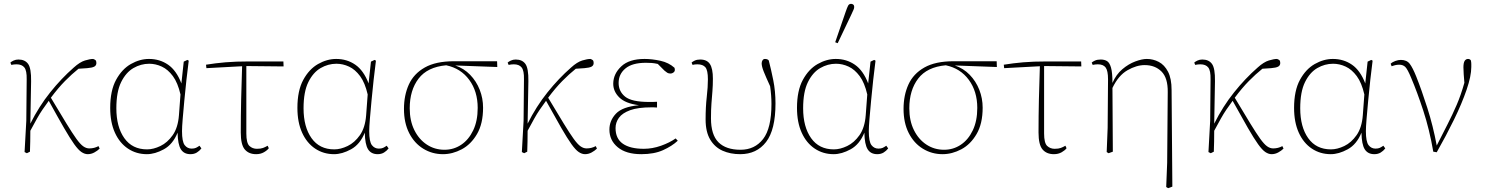

<svg xmlns="http://www.w3.org/2000/svg" viewBox="-20 -790 7743 1000"><path d="M120 8 108 2 117 -161 119 -377Q120 -422 107 -438.5Q94 -455 66 -455Q53 -455 39 -452L34 -464Q39 -469 50.5 -474.5Q62 -480 76 -480Q110 -480 126.5 -457Q143 -434 142 -367L138 -146Q183 -236 241.5 -309Q300 -382 364 -438Q396 -467 422.5 -475Q449 -483 465 -483Q472 -481 477 -477Q482 -473 482 -462Q482 -449 471 -443Q460 -437 434 -435L389 -432Q354 -404 318.5 -368Q283 -332 245 -281Q294 -199 325.5 -147.5Q357 -96 377.5 -67.5Q398 -39 413.5 -28Q429 -17 445 -17Q471 -17 493 -29L499 -16Q488 -5 471.5 4Q455 13 437 13Q421 13 404.5 2Q388 -9 366.5 -39Q345 -69 313.5 -123.5Q282 -178 234 -265Q215 -239 201 -218.5Q187 -198 173 -173Q159 -148 138 -109Q138 -81 137.5 -53.5Q137 -26 136 0Z M586 -226Q586 -129 627.5 -70.5Q669 -12 746 -12Q779 -12 815.5 -29.5Q852 -47 879.5 -86Q907 -125 912 -190L920 -298Q906 -359 880.5 -393.5Q855 -428 823 -443Q791 -458 757 -458Q714 -458 675 -435.5Q636 -413 611 -362.5Q586 -312 586 -226ZM745 13Q690 13 646.5 -16Q603 -45 578.5 -99Q554 -153 554 -228Q554 -318 584.5 -374Q615 -430 661.5 -456.5Q708 -483 756 -483Q812 -483 855.5 -453Q899 -423 925 -355V-358L937 -469L956 -478L963 -474Q957 -429 951 -374Q945 -319 940 -266Q935 -213 931.5 -170.5Q928 -128 928 -107Q928 -52 942 -34Q956 -16 978 -16Q992 -16 1000.5 -20Q1009 -24 1019 -31L1029 -17Q1019 -4 1005 4.5Q991 13 972 13Q938 13 922 -12.5Q906 -38 905 -99Q880 -38 833.5 -12.5Q787 13 745 13Z M1055 -435 1053 -453Q1102 -461 1154.5 -465.5Q1207 -470 1277 -470H1456L1457 -444L1263 -446V-95Q1263 -45 1279 -30Q1295 -15 1318 -15Q1338 -15 1350 -19.5Q1362 -24 1374 -31L1380 -18Q1372 -7 1354.5 3Q1337 13 1314 13Q1276 13 1255 -11.5Q1234 -36 1234 -100Q1234 -186 1236 -273Q1238 -360 1241 -445Z M1561 -226Q1561 -129 1602.5 -70.5Q1644 -12 1721 -12Q1754 -12 1790.5 -29.5Q1827 -47 1854.5 -86Q1882 -125 1887 -190L1895 -298Q1881 -359 1855.5 -393.5Q1830 -428 1798 -443Q1766 -458 1732 -458Q1689 -458 1650 -435.5Q1611 -413 1586 -362.5Q1561 -312 1561 -226ZM1720 13Q1665 13 1621.5 -16Q1578 -45 1553.5 -99Q1529 -153 1529 -228Q1529 -318 1559.5 -374Q1590 -430 1636.5 -456.5Q1683 -483 1731 -483Q1787 -483 1830.5 -453Q1874 -423 1900 -355V-358L1912 -469L1931 -478L1938 -474Q1932 -429 1926 -374Q1920 -319 1915 -266Q1910 -213 1906.5 -170.5Q1903 -128 1903 -107Q1903 -52 1917 -34Q1931 -16 1953 -16Q1967 -16 1975.5 -20Q1984 -24 1994 -31L2004 -17Q1994 -4 1980 4.5Q1966 13 1947 13Q1913 13 1897 -12.5Q1881 -38 1880 -99Q1855 -38 1808.5 -12.5Q1762 13 1720 13Z M2287 13Q2231 13 2184.5 -15.5Q2138 -44 2111 -97Q2084 -150 2084 -223Q2084 -294 2109.5 -350Q2135 -406 2192.5 -438.5Q2250 -471 2344 -471H2569L2570 -441L2351 -449Q2396 -434 2428.5 -400.5Q2461 -367 2478.5 -322.5Q2496 -278 2496 -229Q2496 -146 2464.5 -92Q2433 -38 2385 -12.5Q2337 13 2287 13ZM2114 -226Q2114 -161 2138 -112.5Q2162 -64 2203 -37Q2244 -10 2295 -10Q2343 -10 2382 -36Q2421 -62 2444.5 -111Q2468 -160 2468 -228Q2468 -314 2424 -374Q2380 -434 2304 -450Q2206 -441 2160 -380.5Q2114 -320 2114 -226Z M2710 8 2698 2 2707 -161 2709 -377Q2710 -422 2697 -438.5Q2684 -455 2656 -455Q2643 -455 2629 -452L2624 -464Q2629 -469 2640.5 -474.5Q2652 -480 2666 -480Q2700 -480 2716.5 -457Q2733 -434 2732 -367L2728 -146Q2773 -236 2831.5 -309Q2890 -382 2954 -438Q2986 -467 3012.5 -475Q3039 -483 3055 -483Q3062 -481 3067 -477Q3072 -473 3072 -462Q3072 -449 3061 -443Q3050 -437 3024 -435L2979 -432Q2944 -404 2908.5 -368Q2873 -332 2835 -281Q2884 -199 2915.5 -147.5Q2947 -96 2967.5 -67.5Q2988 -39 3003.5 -28Q3019 -17 3035 -17Q3061 -17 3083 -29L3089 -16Q3078 -5 3061.5 4Q3045 13 3027 13Q3011 13 2994.5 2Q2978 -9 2956.5 -39Q2935 -69 2903.5 -123.5Q2872 -178 2824 -265Q2805 -239 2791 -218.5Q2777 -198 2763 -173Q2749 -148 2728 -109Q2728 -81 2727.5 -53.5Q2727 -26 2726 0Z M3320 13Q3241 13 3197.5 -23Q3154 -59 3154 -115Q3154 -162 3188 -198Q3222 -234 3308 -242Q3237 -251 3205 -283Q3173 -315 3174 -356Q3175 -406 3216 -444.5Q3257 -483 3337 -483Q3376 -483 3419.5 -473.5Q3463 -464 3493 -437Q3498 -421 3489.5 -414Q3481 -407 3472 -407Q3462 -407 3455.5 -411Q3449 -415 3441 -422L3406 -457Q3388 -461 3374.5 -462Q3361 -463 3344 -463Q3273 -463 3237.5 -433.5Q3202 -404 3202 -358Q3202 -314 3236 -286.5Q3270 -259 3361 -259Q3369 -259 3378 -259Q3387 -259 3402 -260V-230Q3389 -231 3383.5 -231Q3378 -231 3374 -231Q3303 -231 3262 -216Q3221 -201 3203.5 -176.5Q3186 -152 3186 -123Q3186 -68 3224 -41.5Q3262 -15 3333 -15Q3378 -15 3423 -31Q3468 -47 3499 -69L3510 -57Q3480 -29 3433.5 -8Q3387 13 3320 13Z M3835 13Q3784 13 3743.5 -5Q3703 -23 3679 -63Q3655 -103 3655 -168Q3655 -233 3661 -285Q3667 -337 3667 -377Q3667 -424 3654 -439.5Q3641 -455 3612 -455Q3598 -455 3587 -452L3582 -464Q3587 -469 3598.5 -474.5Q3610 -480 3627 -480Q3662 -480 3677.5 -456.5Q3693 -433 3693 -380Q3693 -345 3690.5 -314.5Q3688 -284 3685.5 -251.5Q3683 -219 3683 -174Q3683 -88 3722 -49Q3761 -10 3837 -10Q3911 -10 3954.5 -66Q3998 -122 3998 -249Q3998 -293 3991 -341Q3969 -389 3958 -416.5Q3947 -444 3947 -460Q3947 -469 3951.5 -476Q3956 -483 3964 -483Q3978 -483 3984 -475Q3996 -429 4007.5 -372Q4019 -315 4019 -251Q4019 -114 3970 -50.5Q3921 13 3835 13Z M4163 -226Q4163 -129 4204.5 -70.5Q4246 -12 4323 -12Q4356 -12 4392.5 -29.5Q4429 -47 4456.5 -86Q4484 -125 4489 -190L4497 -298Q4483 -359 4457.5 -393.5Q4432 -428 4400 -443Q4368 -458 4334 -458Q4291 -458 4252 -435.5Q4213 -413 4188 -362.5Q4163 -312 4163 -226ZM4322 13Q4267 13 4223.5 -16Q4180 -45 4155.5 -99Q4131 -153 4131 -228Q4131 -318 4161.5 -374Q4192 -430 4238.5 -456.5Q4285 -483 4333 -483Q4389 -483 4432.5 -453Q4476 -423 4502 -355V-358L4514 -469L4533 -478L4540 -474Q4534 -429 4528 -374Q4522 -319 4517 -266Q4512 -213 4508.5 -170.5Q4505 -128 4505 -107Q4505 -52 4519 -34Q4533 -16 4555 -16Q4569 -16 4577.5 -20Q4586 -24 4596 -31L4606 -17Q4596 -4 4582 4.5Q4568 13 4549 13Q4515 13 4499 -12.5Q4483 -38 4482 -99Q4457 -38 4410.5 -12.5Q4364 13 4322 13ZM4330 -570 4385 -730Q4392 -750 4397 -760Q4402 -770 4413 -770Q4419 -770 4424 -766Q4429 -762 4429 -754Q4429 -747 4425.5 -739.5Q4422 -732 4413 -712L4343 -565Z M4889 13Q4833 13 4786.5 -15.5Q4740 -44 4713 -97Q4686 -150 4686 -223Q4686 -294 4711.5 -350Q4737 -406 4794.5 -438.5Q4852 -471 4946 -471H5171L5172 -441L4953 -449Q4998 -434 5030.5 -400.5Q5063 -367 5080.5 -322.5Q5098 -278 5098 -229Q5098 -146 5066.5 -92Q5035 -38 4987 -12.5Q4939 13 4889 13ZM4716 -226Q4716 -161 4740 -112.5Q4764 -64 4805 -37Q4846 -10 4897 -10Q4945 -10 4984 -36Q5023 -62 5046.5 -111Q5070 -160 5070 -228Q5070 -314 5026 -374Q4982 -434 4906 -450Q4808 -441 4762 -380.5Q4716 -320 4716 -226Z M5210 -435 5208 -453Q5257 -461 5309.5 -465.5Q5362 -470 5432 -470H5611L5612 -444L5418 -446V-95Q5418 -45 5434 -30Q5450 -15 5473 -15Q5493 -15 5505 -19.5Q5517 -24 5529 -31L5535 -18Q5527 -7 5509.5 3Q5492 13 5469 13Q5431 13 5410 -11.5Q5389 -36 5389 -100Q5389 -186 5391 -273Q5393 -360 5396 -445Z M6054 184 6059 58 6062 -310Q6063 -384 6029.5 -417.5Q5996 -451 5942 -451Q5899 -451 5852 -424Q5805 -397 5774 -332L5776 0L5754 8L5744 2L5749 -124L5751 -377Q5751 -422 5738.5 -438.5Q5726 -455 5698 -455Q5685 -455 5671 -452L5666 -464Q5671 -469 5683 -474.5Q5695 -480 5713 -480Q5732 -480 5745.5 -472Q5759 -464 5766.5 -438Q5774 -412 5774 -358Q5793 -402 5825.5 -429.5Q5858 -457 5893 -470Q5928 -483 5953 -483Q5986 -483 6015.5 -467.5Q6045 -452 6063.5 -416.5Q6082 -381 6082 -321L6086 182L6064 190Z M6286 8 6274 2 6283 -161 6285 -377Q6286 -422 6273 -438.5Q6260 -455 6232 -455Q6219 -455 6205 -452L6200 -464Q6205 -469 6216.5 -474.5Q6228 -480 6242 -480Q6276 -480 6292.5 -457Q6309 -434 6308 -367L6304 -146Q6349 -236 6407.5 -309Q6466 -382 6530 -438Q6562 -467 6588.5 -475Q6615 -483 6631 -483Q6638 -481 6643 -477Q6648 -473 6648 -462Q6648 -449 6637 -443Q6626 -437 6600 -435L6555 -432Q6520 -404 6484.5 -368Q6449 -332 6411 -281Q6460 -199 6491.5 -147.5Q6523 -96 6543.5 -67.5Q6564 -39 6579.5 -28Q6595 -17 6611 -17Q6637 -17 6659 -29L6665 -16Q6654 -5 6637.5 4Q6621 13 6603 13Q6587 13 6570.5 2Q6554 -9 6532.5 -39Q6511 -69 6479.5 -123.5Q6448 -178 6400 -265Q6381 -239 6367 -218.5Q6353 -198 6339 -173Q6325 -148 6304 -109Q6304 -81 6303.5 -53.5Q6303 -26 6302 0Z M6752 -226Q6752 -129 6793.5 -70.5Q6835 -12 6912 -12Q6945 -12 6981.5 -29.5Q7018 -47 7045.5 -86Q7073 -125 7078 -190L7086 -298Q7072 -359 7046.5 -393.5Q7021 -428 6989 -443Q6957 -458 6923 -458Q6880 -458 6841 -435.5Q6802 -413 6777 -362.5Q6752 -312 6752 -226ZM6911 13Q6856 13 6812.5 -16Q6769 -45 6744.5 -99Q6720 -153 6720 -228Q6720 -318 6750.5 -374Q6781 -430 6827.5 -456.5Q6874 -483 6922 -483Q6978 -483 7021.5 -453Q7065 -423 7091 -355V-358L7103 -469L7122 -478L7129 -474Q7123 -429 7117 -374Q7111 -319 7106 -266Q7101 -213 7097.5 -170.5Q7094 -128 7094 -107Q7094 -52 7108 -34Q7122 -16 7144 -16Q7158 -16 7166.5 -20Q7175 -24 7185 -31L7195 -17Q7185 -4 7171 4.5Q7157 13 7138 13Q7104 13 7088 -12.5Q7072 -38 7071 -99Q7046 -38 6999.5 -12.5Q6953 13 6911 13Z M7445 0Q7425 -116 7393 -213.5Q7361 -311 7330 -384Q7311 -430 7299 -441.5Q7287 -453 7268 -453Q7256 -453 7246 -450.5Q7236 -448 7228 -445L7223 -458Q7232 -467 7247.5 -472.5Q7263 -478 7276 -478Q7307 -478 7322.5 -457.5Q7338 -437 7356 -392Q7384 -322 7414 -228Q7444 -134 7463 -32Q7494 -93 7519.5 -143Q7545 -193 7567 -244Q7589 -295 7607 -359Q7605 -383 7603.5 -403Q7602 -423 7602 -439Q7602 -463 7608.5 -473Q7615 -483 7626 -483Q7636 -483 7641 -475Q7643 -465 7643 -456.5Q7643 -448 7643 -441Q7643 -394 7618.5 -322.5Q7594 -251 7553 -167Q7512 -83 7463 3Z"/></svg>

Font: Source Serif Pro ExtraLight
Style: Regular
Weight: 200
Designer: Frank Grießhammer
Foundry: Adobe Systems Incorporated
Version: Version 3.001;hotconv 1.0.111;makeotfexe 2.5.65597